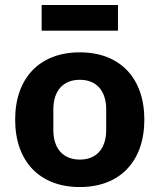

<svg xmlns="http://www.w3.org/2000/svg" viewBox="-20 -738 640 770"><path d="M300.1 12.1C460.9 12.1 558.9 -90.9 558.9 -258.2C558.9 -425.1 460.9 -528.1 300.1 -528.1C138.8 -528.1 40.8 -425.1 40.8 -258.2C40.8 -90.9 138.8 12.1 300.1 12.1ZM147 -615.1H453.1V-718H147ZM193.9 -217V-299C193.9 -375 234 -418 300.1 -418C366.1 -418 405.9 -375 405.9 -299V-217C405.9 -141 366.1 -98 300.1 -98C234 -98 193.9 -141 193.9 -217Z"/></svg>

Font: Margiela Mono Bold
Style: Regular
Weight: 700
Designer: Mike Abbink, Paul van der Laan, Pieter van Rosmalen
Foundry: Bold Monday
Version: Version 2.003 2021